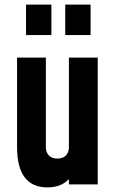

<svg xmlns="http://www.w3.org/2000/svg" viewBox="-20 -800 503 833"><path d="M203 -780V-648H93V-780ZM373 -780V-648H263V-780ZM279 -550H404V0H279V-23Q245 13 186 13Q54 13 54 -162V-550H179V-162Q179 -139 192 -125.5Q205 -112 229 -112Q253 -112 266 -125.5Q279 -139 279 -162Z"/></svg>

Font: Mohave Bold
Style: Regular
Weight: 700
Designer: Gumpita Rahayu
Foundry: Tokotype
Version: Version 2.002;PS 002.002;hotconv 1.0.88;makeotf.lib2.5.64775